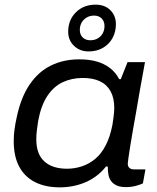

<svg xmlns="http://www.w3.org/2000/svg" viewBox="-20 -793 676 825"><path d="M237 12Q175 12 130.5 -10.5Q86 -33 62.5 -77Q39 -121 39 -187Q39 -213 42.5 -238Q46 -263 52 -290Q70 -375 107.5 -430Q145 -485 199 -511.5Q253 -538 321 -538Q362 -538 394.5 -529Q427 -520 452 -501Q477 -482 492 -453H499L528 -526H603L581 -405Q574 -363 566.5 -320.5Q559 -278 552 -239Q545 -200 540 -168Q535 -136 532 -115.5Q529 -95 529 -90Q529 -78 536 -71.5Q543 -65 558 -65H605L594 -5Q584 0 564 5.5Q544 11 520 11Q490 11 471.5 -1.5Q453 -14 447 -37Q445 -46 444 -56Q443 -66 443 -77L436 -78Q399 -32 347.5 -10Q296 12 237 12ZM268 -68Q301 -68 332.5 -78.5Q364 -89 390 -111Q416 -133 434.5 -169Q453 -205 463 -256Q466 -274 467.5 -287Q469 -300 470 -310Q471 -320 471 -329Q471 -372 455 -401Q439 -430 409 -444Q379 -458 336 -458Q288 -458 249 -439.5Q210 -421 183 -380Q156 -339 144 -273Q141 -252 139 -238Q137 -224 136.5 -213.5Q136 -203 136 -194Q136 -131 170.5 -99.5Q205 -68 268 -68ZM361 -572Q323 -572 298 -596Q273 -620 273 -657Q273 -707 306 -740Q339 -773 391 -773Q430 -773 454 -749.5Q478 -726 478 -689Q478 -656 463.5 -629.5Q449 -603 422.5 -587.5Q396 -572 361 -572ZM368 -620Q386 -620 400 -628Q414 -636 421.5 -650Q429 -664 429 -681Q429 -701 417 -713.5Q405 -726 384 -726Q366 -726 352 -717.5Q338 -709 330.5 -695.5Q323 -682 323 -664Q323 -644 335.5 -632Q348 -620 368 -620Z"/></svg>

Font: Archivo SemiExpanded
Style: Italic
Weight: 400
Width: 6
Italic angle: -10°
Designer: Hector Gatti
Foundry: Omnibus-Type
Version: Version 2.001